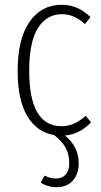

<svg xmlns="http://www.w3.org/2000/svg" viewBox="-20 -552 418 796"><path d="M357.9 -44.9Q309.1 5.4 249 9.8Q306.2 55.2 306.2 125Q306.2 169.9 281.7 197Q257.3 224.1 214.8 224.1Q178.2 224.1 148.9 205.1L165 175.8Q187 188 211.9 188Q237.8 188 252.4 171.4Q267.1 154.8 267.1 125Q267.1 86.4 251.2 59.1Q235.4 31.7 204.1 7.8Q132.8 -3.9 93 -70.8Q53.2 -137.7 53.2 -257.8Q53.2 -390.6 102.3 -461.4Q151.4 -532.2 235.8 -532.2Q303.7 -532.2 355 -481L332 -452.1Q288.1 -493.2 236.8 -493.2Q173.8 -493.2 137.5 -436Q101.1 -378.9 101.1 -257.8Q101.1 -28.8 235.8 -28.8Q288.6 -28.8 335 -71.8Z"/></svg>

Font: Fira Sans Compressed ExtraLight
Style: Regular
Weight: 250
Width: 1
Designer: Carrois Corporate & Edenspiekermann AG
Foundry: Carrois Corporate GbR & Edenspiekermann AG
Version: Version 4.203;PS 004.203;hotconv 1.0.88;makeotf.lib2.5.64775